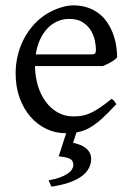

<svg xmlns="http://www.w3.org/2000/svg" viewBox="-20 -489 502 726"><path d="M324.7 111.8Q324.7 129.9 316.2 146.5Q307.6 163.1 289.6 176.8Q271.5 190.4 242.9 200.7Q214.4 210.9 174.3 216.8L163.6 192.9Q189 188.5 206.8 181.9Q224.6 175.3 235.8 167.5Q247.1 159.7 252.2 151.1Q257.3 142.6 257.3 134.8Q257.3 118.2 244.6 111.6Q231.9 105 201.7 102.1Q204.1 95.2 209.5 79.1Q213.9 65.4 221.7 40.5Q225.6 29.3 230.5 14.6H227.1Q189.5 14.6 155.5 -1.5Q121.6 -17.6 95.7 -47.1Q69.8 -76.7 54.4 -118.4Q39.1 -160.2 39.1 -211.9Q39.1 -244.6 46.4 -276.4Q53.7 -308.1 67.6 -336.4Q81.5 -364.7 101.6 -388.7Q121.6 -412.6 147 -430.2Q157.7 -437.5 171.1 -444.6Q184.6 -451.7 199.2 -457Q213.9 -462.4 228.3 -465.6Q242.7 -468.8 255.9 -468.8Q287.6 -468.8 312.5 -460Q337.4 -451.2 356 -436.3Q374.5 -421.4 387.2 -401.6Q399.9 -381.8 408 -359.9Q416 -337.9 419.4 -315.2Q422.9 -292.5 422.9 -272Q414.1 -262.2 399.4 -253.9Q384.8 -245.6 369.1 -239.3H112.3Q112.8 -201.2 122.8 -166.7Q132.8 -132.3 151.6 -106.2Q170.4 -80.1 197 -64.5Q223.6 -48.8 256.8 -48.8Q272 -48.8 286.4 -50.8Q300.8 -52.7 317.4 -59.6Q334 -66.4 354.2 -79.6Q374.5 -92.8 401.9 -115.2Q408.2 -111.8 412.8 -105.5Q417.5 -99.1 419.9 -95.2Q387.2 -59.6 362.5 -37.8Q337.9 -16.1 316.2 -4.4Q294.4 7.3 272.9 10.7L269 11.7L256.3 50.8Q269 53.7 281.5 58.3Q293.9 63 303.5 70.3Q313 77.6 318.8 87.9Q324.7 98.1 324.7 111.8ZM242.2 -417.5Q216.8 -417.5 195.6 -407.7Q174.3 -397.9 158 -380.1Q141.6 -362.3 130.6 -337.6Q119.6 -313 115.2 -283.2H324.2Q335.4 -283.2 339.1 -286.9Q342.8 -290.5 342.8 -300.8Q342.8 -314 339.1 -333.7Q335.4 -353.5 324.5 -372.3Q313.5 -391.1 293.7 -404.3Q273.9 -417.5 242.2 -417.5Z"/></svg>

Font: Gentium Plus Eur
Style: Regular
Weight: 400
Designer: J. Victor Gaultney, Annie Olsen, Iska Routamaa, Becca Hirsbrunner
Foundry: SIL International
Version: Version 5.000